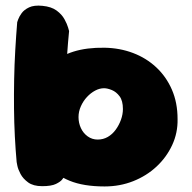

<svg xmlns="http://www.w3.org/2000/svg" viewBox="-20 -671 691 692"><path d="M357 1Q281 1 231 -19.5Q181 -40 153.5 -75Q126 -110 114.5 -155Q103 -200 103 -250Q103 -314 118.5 -361.5Q134 -409 165.5 -439.5Q197 -470 245 -485Q293 -500 357 -499Q412 -498 459.5 -480Q507 -462 543 -428.5Q579 -395 599.5 -348Q620 -301 620 -242Q621 -192 600.5 -148Q580 -104 544 -70.5Q508 -37 460 -18Q412 1 357 1ZM132 0Q100 0 81.5 -13.5Q63 -27 54 -44Q45 -61 42.5 -74Q40 -87 40 -87Q36 -131 33.5 -179.5Q31 -228 30.5 -280Q30 -332 31 -385Q32 -438 35 -490Q38 -542 42 -591Q42 -591 45.5 -601Q49 -611 58 -623.5Q67 -636 85 -644.5Q103 -653 133 -650Q165 -647 184 -633Q203 -619 212.5 -601.5Q222 -584 225.5 -571.5Q229 -559 229 -559Q225 -519 221.5 -468.5Q218 -418 214.5 -362.5Q211 -307 209 -249.5Q207 -192 207 -136.5Q207 -81 210 -32Q210 -32 204 -24Q198 -16 181.5 -8Q165 0 132 0ZM332 -168Q352 -168 368.5 -177.5Q385 -187 397 -203.5Q409 -220 416 -239.5Q423 -259 423 -278Q423 -308 411 -324Q399 -340 383 -346.5Q367 -353 355 -353Q339 -353 323 -344.5Q307 -336 293.5 -321.5Q280 -307 271.5 -288Q263 -269 263 -249Q263 -228 271.5 -209.5Q280 -191 296 -179.5Q312 -168 332 -168Z"/></svg>

Font: Sour Gummy Black
Style: Regular
Weight: 900
Version: Version 1.000